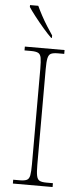

<svg xmlns="http://www.w3.org/2000/svg" viewBox="-62 -964 422 997"><g transform="rotate(5 149.5 -465.5)"><path d="M45 0V-20H79Q104 -20 116 -26Q128 -32 131.5 -51Q135 -70 135 -108V-606Q135 -645 131.5 -663.5Q128 -682 116 -688Q104 -694 79 -694H45V-714H252V-694H219Q194 -694 182.5 -688Q171 -682 167 -663.5Q163 -645 163 -606V-108Q163 -70 167 -51Q171 -32 182.5 -26Q194 -20 219 -20H252V0ZM177 -771Q158 -789 133.5 -817.5Q109 -846 86.5 -875Q64 -904 53 -921V-931H96Q106 -909 120.5 -882Q135 -855 151.5 -829Q168 -803 181 -784V-771Z"/></g></svg>

Font: Noto Serif Tamil SemiCondensed Thin
Style: Italic
Weight: 100
Width: 4
Italic angle: -12°
Designer: Indian Type Foundry, Tom Grace, and the Monotype Design Team
Foundry: Monotype Imaging Inc.
Version: Version 2.003; ttfautohint (v1.8.4.7-5d5b)